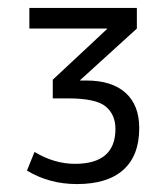

<svg xmlns="http://www.w3.org/2000/svg" viewBox="-20 -750 420 484"><path d="M54 -730H325V-678L182 -548V-547H198Q262 -547 296.5 -516Q331 -485 331 -427Q331 -358 291 -322Q251 -286 174 -286Q104 -286 48 -320L67 -367Q117 -337 169 -337Q271 -337 271 -425Q271 -461 246.5 -481.5Q222 -502 151 -502H113V-549L250 -677V-678H54Z"/></svg>

Font: M PLUS 1p
Style: Regular
Weight: 400
Version: Version 1.062